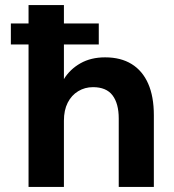

<svg xmlns="http://www.w3.org/2000/svg" viewBox="-20 -740 688 760"><path d="M23 -564V-647H371V-564ZM93 0V-720H233V-427Q257 -466 298.5 -489.5Q340 -513 396 -513Q458 -513 501 -486.5Q544 -460 566.5 -409Q589 -358 589 -284V0H450V-271Q450 -330 425.5 -362.5Q401 -395 348 -395Q316 -395 289.5 -379Q263 -363 248 -333.5Q233 -304 233 -262V0Z"/></svg>

Font: DM Sans 18pt ExtraBold
Style: Regular
Weight: 800
Designer: Colophon Foundry, Jonny Pinhorn
Foundry: Colophon Foundry
Version: Version 4.004;gftools[0.9.30]